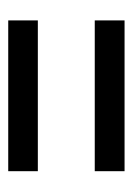

<svg xmlns="http://www.w3.org/2000/svg" viewBox="54 -591 330 478"><g transform="rotate(90 219.0 -352.0)"><path d="M30.8 -422.9V-497.1H406.2V-422.9ZM30.8 -207.5V-281.2H406.2V-207.5Z"/></g></svg>

Font: Open Sans Condensed Medium
Style: Regular
Weight: 500
Width: 3
Designer: Monotype Design Team
Foundry: Monotype Imaging Inc.
Version: Version 3.000